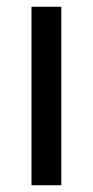

<svg xmlns="http://www.w3.org/2000/svg" viewBox="-20 -547 274 567"><path d="M161 -527V0H73V-527Z"/></svg>

Font: Fira Sans Extra Condensed
Style: Regular
Weight: 400
Width: 1
Designer: Carrois Corporate & Edenspiekermann AG
Foundry: Carrois Corporate GbR & Edenspiekermann AG
Version: Version 4.203